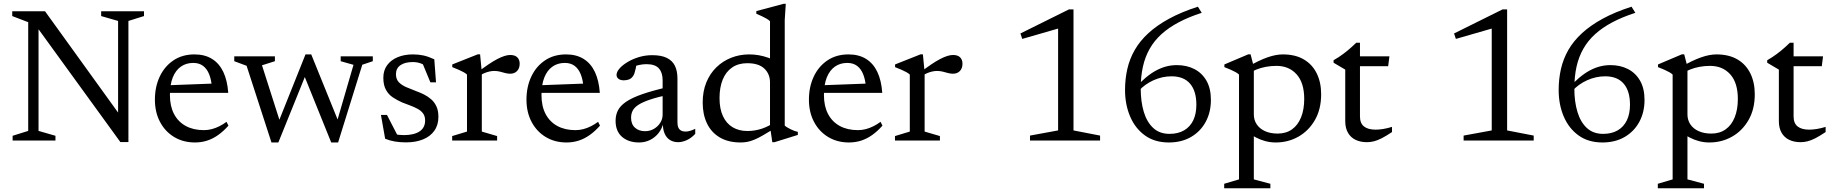

<svg xmlns="http://www.w3.org/2000/svg" viewBox="-20 -735 9578 1004"><path d="M127.5 -50.5V-619L44 -651V-676H215.5L623 -111L597.5 -70V-625.5L509 -651V-676H733V-651L651.5 -625.5V8H609.5L164.5 -605.5L181.5 -620.5V-50.5L270 -25V0H46V-25Z M997 -450.5Q1051 -450.5 1088.8 -427Q1126.5 -403.5 1147.8 -358.8Q1169 -314 1173.5 -249.5H854L854.5 -289L1121 -299L1088 -279.5Q1085 -319 1073.5 -347.2Q1062 -375.5 1041.5 -390.8Q1021 -406 990.5 -406Q953.5 -406 926 -386.8Q898.5 -367.5 883.5 -330.2Q868.5 -293 868.5 -238Q868.5 -180 890 -139Q911.5 -98 951.5 -76.2Q991.5 -54.5 1046 -54.5Q1067.5 -54.5 1087.5 -59.8Q1107.5 -65 1127 -74.8Q1146.5 -84.5 1164.5 -98L1174.5 -78Q1148.5 -48.5 1120.5 -28.8Q1092.5 -9 1062.5 0.5Q1032.5 10 999.5 10Q938 10 890.8 -18.5Q843.5 -47 816.8 -97.5Q790 -148 790 -214Q790 -280.5 815 -334Q840 -387.5 886.5 -419Q933 -450.5 997 -450.5Z M1828.5 -396 1761.5 -415V-440.5H1929.5V-415L1874.5 -396.5L1748 10H1712L1563 -359L1585 -359.5L1435.5 10H1399.5L1269.5 -391L1205 -415V-440.5H1417.5V-415L1350 -393.5L1450.5 -79H1429L1577.5 -450.5H1607.5L1757 -81.5H1737Z M2139.5 -450.5Q2169 -450.5 2194.2 -445Q2219.5 -439.5 2251 -425L2260 -304.5H2230.5L2180 -426.5L2221.5 -382.5Q2200 -396.5 2180.2 -403.5Q2160.5 -410.5 2139 -410.5Q2097 -410.5 2073.8 -394Q2050.5 -377.5 2050.5 -347.5Q2050.5 -321 2065.2 -305.5Q2080 -290 2104 -279.5Q2128 -269 2156 -258.5Q2177 -251 2197.5 -240.8Q2218 -230.5 2235 -215.5Q2252 -200.5 2262.2 -178.5Q2272.5 -156.5 2272.5 -124Q2272.5 -81 2251 -51Q2229.5 -21 2191.5 -5.8Q2153.5 9.5 2103 9.5Q2072 9.5 2045 5Q2018 0.5 1994 -9.5L1972 -134H2003.5L2069 -7L2008 -48Q2027 -39.5 2041 -35.2Q2055 -31 2067.2 -29.8Q2079.5 -28.5 2092 -28.5Q2144.5 -28.5 2173.8 -47.8Q2203 -67 2203 -105Q2203 -127.5 2192.2 -142Q2181.5 -156.5 2163.2 -166.2Q2145 -176 2123.8 -183.8Q2102.5 -191.5 2082.5 -199.5Q2055.5 -211.5 2033.2 -226.5Q2011 -241.5 1997.8 -266Q1984.5 -290.5 1984.5 -328.5Q1984.5 -367 2004.5 -394.2Q2024.5 -421.5 2059.5 -436Q2094.5 -450.5 2139.5 -450.5Z M2648 -447.5Q2673 -447.5 2685.2 -435Q2697.5 -422.5 2697.5 -402Q2697.5 -378 2684 -363.8Q2670.5 -349.5 2647.5 -349.5Q2634.5 -349.5 2621.2 -353.2Q2608 -357 2594 -360.5Q2580 -364 2564 -364Q2552.5 -364 2539 -361Q2525.5 -358 2512 -352.2Q2498.5 -346.5 2488 -338.5L2476 -356Q2508 -380.5 2533.5 -397.8Q2559 -415 2580 -426Q2601 -437 2617.8 -442.2Q2634.5 -447.5 2648 -447.5ZM2499.5 -356.5V-47L2579.5 -23.5V0H2344.5V-23.5L2422 -47V-345Q2415.5 -351.5 2404.5 -357.5Q2393.5 -363.5 2378.5 -370.2Q2363.5 -377 2345 -384V-398L2478.5 -451H2490.5Z M2940 -450.5Q2994 -450.5 3031.8 -427Q3069.5 -403.5 3090.8 -358.8Q3112 -314 3116.5 -249.5H2797L2797.5 -289L3064 -299L3031 -279.5Q3028 -319 3016.5 -347.2Q3005 -375.5 2984.5 -390.8Q2964 -406 2933.5 -406Q2896.5 -406 2869 -386.8Q2841.5 -367.5 2826.5 -330.2Q2811.5 -293 2811.5 -238Q2811.5 -180 2833 -139Q2854.5 -98 2894.5 -76.2Q2934.5 -54.5 2989 -54.5Q3010.5 -54.5 3030.5 -59.8Q3050.5 -65 3070 -74.8Q3089.5 -84.5 3107.5 -98L3117.5 -78Q3091.5 -48.5 3063.5 -28.8Q3035.5 -9 3005.5 0.5Q2975.5 10 2942.5 10Q2881 10 2833.8 -18.5Q2786.5 -47 2759.8 -97.5Q2733 -148 2733 -214Q2733 -280.5 2758 -334Q2783 -387.5 2829.5 -419Q2876 -450.5 2940 -450.5Z M3480.5 -281.5 3483 -241Q3420 -228 3380 -214.5Q3340 -201 3318.2 -186.8Q3296.5 -172.5 3288.2 -156Q3280 -139.5 3280 -119.5Q3280 -85.5 3300.5 -67.2Q3321 -49 3353 -49Q3378.5 -49 3399.2 -61Q3420 -73 3432.5 -92.8Q3445 -112.5 3445 -135.5V-315.5Q3445 -355 3425.5 -377.2Q3406 -399.5 3360 -399.5Q3342.5 -399.5 3321.8 -395.2Q3301 -391 3282 -382L3309.5 -407.5Q3307.5 -392 3304.5 -377.8Q3301.5 -363.5 3297.8 -352.2Q3294 -341 3288 -334Q3280 -323.5 3267.8 -319.2Q3255.5 -315 3242 -315Q3224 -315 3214 -323Q3204 -331 3204 -343Q3204 -359 3219.5 -376.8Q3235 -394.5 3261.5 -410.5Q3288 -426.5 3321.2 -436.5Q3354.5 -446.5 3390.5 -446.5Q3438 -446.5 3467 -432.2Q3496 -418 3509.2 -391Q3522.5 -364 3522.5 -324.5V-95Q3522.5 -78.5 3527.2 -68Q3532 -57.5 3541.5 -52.2Q3551 -47 3565 -47Q3576.5 -47 3589.5 -51Q3602.5 -55 3615.5 -61.5V-35Q3594.5 -12.5 3570.8 -2Q3547 8.5 3526.5 8.5Q3501.5 8.5 3483.2 -3Q3465 -14.5 3455.5 -36.5Q3446 -58.5 3446 -90L3449 -94Q3442.5 -63 3424.2 -39.8Q3406 -16.5 3379.5 -3.2Q3353 10 3321.5 10Q3267 10 3233 -19.2Q3199 -48.5 3199 -103.5Q3199 -133 3211 -157.2Q3223 -181.5 3253.5 -202.5Q3284 -223.5 3339.2 -242.8Q3394.5 -262 3480.5 -281.5Z M4006.5 -304Q4006.5 -348 3977 -376.2Q3947.5 -404.5 3887.5 -404.5Q3841 -404.5 3808.5 -382.2Q3776 -360 3759.2 -319Q3742.5 -278 3742.5 -222Q3742.5 -166 3760.5 -127.5Q3778.5 -89 3811.2 -69.5Q3844 -50 3888 -50Q3927.5 -50 3964.2 -62.2Q4001 -74.5 4036.5 -100V-67.5Q3997 -43 3970 -27.5Q3943 -12 3923.2 -4Q3903.5 4 3887 7Q3870.5 10 3853 10Q3788.5 10 3744 -16.2Q3699.5 -42.5 3677 -89.5Q3654.5 -136.5 3654.5 -198.5Q3654.5 -257.5 3673.5 -304Q3692.5 -350.5 3726.2 -383.2Q3760 -416 3804 -433.2Q3848 -450.5 3897.5 -450.5Q3923.5 -450.5 3947.8 -446.2Q3972 -442 3997.2 -433.2Q4022.5 -424.5 4051 -409.5L4006.5 -381.5V-624Q4000.5 -630.5 3989 -637.2Q3977.5 -644 3963.5 -650.5Q3949.5 -657 3935 -663V-677L4077.5 -715H4089L4083.5 -630.5V-78.5Q4088 -74 4096.2 -69Q4104.5 -64 4114.5 -59Q4124.5 -54 4134.2 -50.5Q4144 -47 4152 -45.5V-29.5L4030 8.5H4018.5L4006.5 -73.5Z M4417 -450.5Q4471 -450.5 4508.8 -427Q4546.5 -403.5 4567.8 -358.8Q4589 -314 4593.5 -249.5H4274L4274.5 -289L4541 -299L4508 -279.5Q4505 -319 4493.5 -347.2Q4482 -375.5 4461.5 -390.8Q4441 -406 4410.5 -406Q4373.5 -406 4346 -386.8Q4318.5 -367.5 4303.5 -330.2Q4288.5 -293 4288.5 -238Q4288.5 -180 4310 -139Q4331.5 -98 4371.5 -76.2Q4411.5 -54.5 4466 -54.5Q4487.5 -54.5 4507.5 -59.8Q4527.5 -65 4547 -74.8Q4566.5 -84.5 4584.5 -98L4594.5 -78Q4568.5 -48.5 4540.5 -28.8Q4512.5 -9 4482.5 0.5Q4452.5 10 4419.5 10Q4358 10 4310.8 -18.5Q4263.5 -47 4236.8 -97.5Q4210 -148 4210 -214Q4210 -280.5 4235 -334Q4260 -387.5 4306.5 -419Q4353 -450.5 4417 -450.5Z M4963.5 -447.5Q4988.5 -447.5 5000.8 -435Q5013 -422.5 5013 -402Q5013 -378 4999.5 -363.8Q4986 -349.5 4963 -349.5Q4950 -349.5 4936.8 -353.2Q4923.5 -357 4909.5 -360.5Q4895.5 -364 4879.5 -364Q4868 -364 4854.5 -361Q4841 -358 4827.5 -352.2Q4814 -346.5 4803.5 -338.5L4791.5 -356Q4823.5 -380.5 4849 -397.8Q4874.5 -415 4895.5 -426Q4916.5 -437 4933.2 -442.2Q4950 -447.5 4963.5 -447.5ZM4815 -356.5V-47L4895 -23.5V0H4660V-23.5L4737.5 -47V-345Q4731 -351.5 4720 -357.5Q4709 -363.5 4694 -370.2Q4679 -377 4660.5 -384V-398L4794 -451H4806Z M5513 -53V-630L5537 -592.5L5325.5 -531.5L5316 -560L5570 -686H5593.5V-53L5732.5 -26V0H5366V-26Z M6244 -700 6264 -668Q6196 -646 6144 -618.5Q6092 -591 6054.2 -557Q6016.5 -523 5992.2 -480.5Q5968 -438 5956.5 -386.5Q5945 -335 5945 -272.5Q5945 -203 5961.2 -149.5Q5977.5 -96 6010.8 -65.5Q6044 -35 6095.5 -35Q6140.5 -35 6172 -53.5Q6203.5 -72 6219.8 -106Q6236 -140 6236 -187.5Q6236 -259 6203 -297.5Q6170 -336 6106 -336Q6082 -336 6058.2 -330.8Q6034.5 -325.5 6012.2 -315.5Q5990 -305.5 5970.2 -291.5Q5950.5 -277.5 5934.5 -259.5L5909.5 -268.5Q5941 -303.5 5969.8 -327.8Q5998.5 -352 6025.8 -366.5Q6053 -381 6079.5 -387.8Q6106 -394.5 6134 -394.5Q6185 -394.5 6225.2 -374Q6265.5 -353.5 6288.8 -313Q6312 -272.5 6312 -212.5Q6312 -148.5 6285 -98.2Q6258 -48 6208.5 -19Q6159 10 6092 10Q6018.5 10 5967.5 -26.5Q5916.5 -63 5889.8 -125.5Q5863 -188 5863 -264.5Q5863 -322 5875 -374.5Q5887 -427 5913.8 -473.8Q5940.5 -520.5 5984.8 -561.2Q6029 -602 6093 -637Q6157 -672 6244 -700Z M6800 -217.5Q6800 -302 6760.2 -346.2Q6720.5 -390.5 6655 -390.5Q6626 -390.5 6599.2 -385.5Q6572.5 -380.5 6548.5 -370.8Q6524.5 -361 6503.5 -346V-384.5Q6533.5 -402.5 6559.8 -415Q6586 -427.5 6609 -435.5Q6632 -443.5 6651.8 -447Q6671.5 -450.5 6688 -450.5Q6753.5 -450.5 6798 -424.2Q6842.5 -398 6865.5 -351Q6888.5 -304 6888.5 -242Q6888.5 -164 6856 -107.5Q6823.5 -51 6769.8 -20.5Q6716 10 6651 10Q6623 10 6597.5 3.2Q6572 -3.5 6547.8 -16Q6523.5 -28.5 6500 -46.5H6536.5V203L6623 226V249.5H6381.5V226L6459 203V-345Q6452.5 -351.5 6441.8 -357.5Q6431 -363.5 6416 -370.2Q6401 -377 6382.5 -384V-398L6507.5 -451H6519.5L6536.5 -385V-136.5Q6536.5 -107 6552 -84.2Q6567.5 -61.5 6595.5 -49Q6623.5 -36.5 6661 -36.5Q6705 -36.5 6736 -58.5Q6767 -80.5 6783.5 -121.5Q6800 -162.5 6800 -217.5Z M7091.5 -126Q7091.5 -90.5 7112.5 -73.8Q7133.5 -57 7173.5 -57Q7191.5 -57 7213 -60.5Q7234.5 -64 7259 -71.5V-44.5Q7228.5 -24 7205.5 -12.2Q7182.5 -0.5 7164 4Q7145.5 8.5 7128 8.5Q7094 8.5 7068.5 -3.8Q7043 -16 7028.8 -40.8Q7014.5 -65.5 7014.5 -101.5V-371L6953.5 -407V-420Q6967.5 -428 6980 -436.2Q6992.5 -444.5 7004.2 -453.2Q7016 -462 7027 -471Q7038 -480 7049.2 -490.2Q7060.5 -500.5 7072 -511.5H7091.5V-425ZM7061.5 -389 7062 -440.5H7245.5L7239 -389Z M7780.5 -53V-630L7804.5 -592.5L7593 -531.5L7583.5 -560L7837.5 -686H7861V-53L8000 -26V0H7633.5V-26Z M8511.5 -700 8531.5 -668Q8463.5 -646 8411.5 -618.5Q8359.5 -591 8321.8 -557Q8284 -523 8259.8 -480.5Q8235.5 -438 8224 -386.5Q8212.5 -335 8212.5 -272.5Q8212.5 -203 8228.8 -149.5Q8245 -96 8278.2 -65.5Q8311.5 -35 8363 -35Q8408 -35 8439.5 -53.5Q8471 -72 8487.2 -106Q8503.5 -140 8503.5 -187.5Q8503.5 -259 8470.5 -297.5Q8437.5 -336 8373.5 -336Q8349.5 -336 8325.8 -330.8Q8302 -325.5 8279.8 -315.5Q8257.5 -305.5 8237.8 -291.5Q8218 -277.5 8202 -259.5L8177 -268.5Q8208.5 -303.5 8237.2 -327.8Q8266 -352 8293.2 -366.5Q8320.5 -381 8347 -387.8Q8373.5 -394.5 8401.5 -394.5Q8452.5 -394.5 8492.8 -374Q8533 -353.5 8556.2 -313Q8579.5 -272.5 8579.5 -212.5Q8579.5 -148.5 8552.5 -98.2Q8525.5 -48 8476 -19Q8426.5 10 8359.5 10Q8286 10 8235 -26.5Q8184 -63 8157.2 -125.5Q8130.5 -188 8130.5 -264.5Q8130.5 -322 8142.5 -374.5Q8154.5 -427 8181.2 -473.8Q8208 -520.5 8252.2 -561.2Q8296.5 -602 8360.5 -637Q8424.5 -672 8511.5 -700Z M9067.5 -217.5Q9067.5 -302 9027.8 -346.2Q8988 -390.5 8922.5 -390.5Q8893.5 -390.5 8866.8 -385.5Q8840 -380.5 8816 -370.8Q8792 -361 8771 -346V-384.5Q8801 -402.5 8827.2 -415Q8853.5 -427.5 8876.5 -435.5Q8899.5 -443.5 8919.2 -447Q8939 -450.5 8955.5 -450.5Q9021 -450.5 9065.5 -424.2Q9110 -398 9133 -351Q9156 -304 9156 -242Q9156 -164 9123.5 -107.5Q9091 -51 9037.2 -20.5Q8983.5 10 8918.5 10Q8890.5 10 8865 3.2Q8839.5 -3.5 8815.2 -16Q8791 -28.5 8767.5 -46.5H8804V203L8890.5 226V249.5H8649V226L8726.5 203V-345Q8720 -351.5 8709.2 -357.5Q8698.5 -363.5 8683.5 -370.2Q8668.5 -377 8650 -384V-398L8775 -451H8787L8804 -385V-136.5Q8804 -107 8819.5 -84.2Q8835 -61.5 8863 -49Q8891 -36.5 8928.5 -36.5Q8972.5 -36.5 9003.5 -58.5Q9034.5 -80.5 9051 -121.5Q9067.5 -162.5 9067.5 -217.5Z M9359 -126Q9359 -90.5 9380 -73.8Q9401 -57 9441 -57Q9459 -57 9480.5 -60.5Q9502 -64 9526.5 -71.5V-44.5Q9496 -24 9473 -12.2Q9450 -0.5 9431.5 4Q9413 8.5 9395.5 8.5Q9361.5 8.5 9336 -3.8Q9310.5 -16 9296.2 -40.8Q9282 -65.5 9282 -101.5V-371L9221 -407V-420Q9235 -428 9247.5 -436.2Q9260 -444.5 9271.8 -453.2Q9283.5 -462 9294.5 -471Q9305.5 -480 9316.8 -490.2Q9328 -500.5 9339.5 -511.5H9359V-425ZM9329 -389 9329.5 -440.5H9513L9506.5 -389Z"/></svg>

Font: Newsreader 16pt 16pt
Style: Regular
Weight: 400
Version: Version 1.003